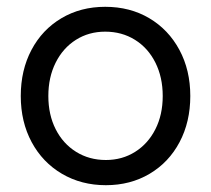

<svg xmlns="http://www.w3.org/2000/svg" viewBox="-20 -532 620 564"><path d="M41 -250Q41 -326 72.5 -385.5Q104 -445 160.5 -478.5Q217 -512 289 -512Q362 -512 418.5 -478.5Q475 -445 507 -385.5Q539 -326 539 -250Q539 -174 507.5 -114.5Q476 -55 419.5 -21.5Q363 12 291 12Q219 12 162 -21.5Q105 -55 73 -114.5Q41 -174 41 -250ZM291 -62Q339 -62 377 -86Q415 -110 436.5 -152.5Q458 -195 458 -250Q458 -305 436.5 -348Q415 -391 376.5 -415Q338 -439 289 -439Q241 -439 203 -415Q165 -391 143.5 -348Q122 -305 122 -250Q122 -195 143.5 -152.5Q165 -110 203.5 -86Q242 -62 291 -62Z"/></svg>

Font: Oak Sans
Style: Regular
Weight: 400
Designer: Erik Kennedy, Walven
Foundry: Erik Kennedy, Walven
Version: Version 1.000